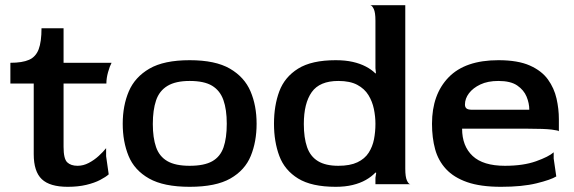

<svg xmlns="http://www.w3.org/2000/svg" viewBox="-20 -710 2214 740"><path d="M241 10Q172 10 141 -19.5Q110 -49 110 -116V-388H20V-468Q66 -468 92 -479.5Q118 -491 129 -520Q140 -549 140 -601H225V-468H410Q403 -455 396.5 -432Q390 -409 390 -388H225V-144Q225 -98 239 -84.5Q253 -71 279 -71Q301 -71 322 -82Q343 -93 360.5 -109Q378 -125 389 -139V-108L399 -38Q388 -28 366 -16.5Q344 -5 312.5 2.5Q281 10 241 10Z M711 10Q611 10 554.5 -22Q498 -54 475.5 -109Q453 -164 453 -233Q453 -303 476.5 -358Q500 -413 556 -445.5Q612 -478 711 -478Q810 -478 866 -445.5Q922 -413 945.5 -358Q969 -303 969 -233Q969 -164 946.5 -109Q924 -54 868 -22Q812 10 711 10ZM711 -71Q767 -71 798 -88.5Q829 -106 841.5 -142Q854 -178 854 -233Q854 -288 841 -324.5Q828 -361 797.5 -379.5Q767 -398 711 -398Q657 -398 625.5 -379Q594 -360 581.5 -323Q569 -286 569 -232Q569 -179 581.5 -143Q594 -107 625 -89Q656 -71 711 -71Z M1274 10Q1181 10 1129 -22Q1077 -54 1056.5 -109Q1036 -164 1036 -233Q1036 -303 1056.5 -358Q1077 -413 1129 -445.5Q1181 -478 1274 -478Q1311 -478 1339.5 -471.5Q1368 -465 1390 -453.5Q1412 -442 1427 -427L1429 -428L1427 -447V-630Q1427 -662 1420.5 -675.5Q1414 -689 1407 -690H1542V-60Q1542 -28 1548.5 -14Q1555 0 1562 0H1427V-25L1430 -44L1427 -45Q1412 -29 1390 -16.5Q1368 -4 1339 3Q1310 10 1274 10ZM1284 -71Q1329 -71 1357.5 -84.5Q1386 -98 1401 -121.5Q1416 -145 1421.5 -173.5Q1427 -202 1427 -233Q1427 -261 1421 -290Q1415 -319 1400 -343.5Q1385 -368 1357 -383Q1329 -398 1284 -398Q1212 -398 1181.5 -355Q1151 -312 1151 -232Q1151 -179 1163.5 -143Q1176 -107 1205.5 -89Q1235 -71 1284 -71Z M1911 10Q1832 10 1780.5 -8Q1729 -26 1699 -58.5Q1669 -91 1657 -135Q1645 -179 1645 -233Q1645 -346 1709 -412Q1773 -478 1901 -478Q1976 -478 2022 -457.5Q2068 -437 2092 -403.5Q2116 -370 2125 -330Q2134 -290 2134 -251V-204Q2134 -207 2106.5 -210.5Q2079 -214 2014 -214H1761Q1761 -147 1801.5 -109Q1842 -71 1926 -71Q1997 -71 2046 -88.5Q2095 -106 2114 -123V-99L2124 -30Q2103 -17 2048 -3.5Q1993 10 1911 10ZM1800 -287H2020Q2020 -312 2009.5 -337.5Q1999 -363 1973.5 -380.5Q1948 -398 1901 -398Q1860 -398 1831.5 -384.5Q1803 -371 1787.5 -350.5Q1772 -330 1772 -307Q1772 -297 1778 -292Q1784 -287 1800 -287Z"/></svg>

Font: Red Rose Medium
Style: Regular
Weight: 500
Designer: Jaikishan Patel
Version: Version 2.000